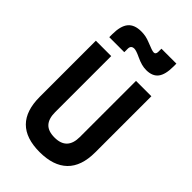

<svg xmlns="http://www.w3.org/2000/svg" viewBox="-277 -1032 1139 1139"><g transform="rotate(45 293.0 -462.5)"><path d="M290.9 9.8Q60.1 9.8 60.1 -222.7V-693.4H189V-222.7Q189 -168.5 214.1 -141.1Q239.3 -113.8 293 -113.8Q397 -113.8 397 -222.7V-693.4H525.9V-222.7Q525.9 -106.4 466.1 -48.3Q406.4 9.8 290.9 9.8ZM101.6 -764.6V-789.1Q101.6 -858.9 128.2 -891.1Q154.8 -923.3 212.4 -923.3Q231.9 -923.3 250 -919.7Q268.1 -916 288.1 -907.7Q314.5 -897 329.6 -891.8Q344.7 -886.7 352.5 -886.7Q368.7 -886.7 368.7 -909.7V-935.1H494.1V-910.6Q494.1 -843.3 470.2 -812.3Q446.3 -781.2 394 -781.2Q375 -781.2 354.5 -786.6Q334 -792 308.1 -804.2Q288.6 -813.5 275.6 -817.6Q262.7 -821.8 255.4 -821.8Q227.5 -821.8 227.5 -793.9V-764.6Z"/></g></svg>

Font: Cascadia Mono
Style: Regular
Weight: 400
Monospace: yes
Designer: Aaron Bell
Foundry: Saja Typeworks
Version: Version 2404.023